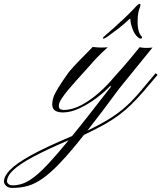

<svg xmlns="http://www.w3.org/2000/svg" viewBox="-291 -570 820 975"><path d="M-228.5 384.3Q-249.5 384.3 -260.3 373.5Q-271 362.8 -271 351.6Q-271 325.2 -240.5 293.2Q-210 261.2 -134.5 219.2Q-59.1 177.2 74.7 121.1Q115.2 71.8 164.1 9.3Q212.9 -53.2 273.4 -130.9L268.1 -132.8Q240.7 -103.5 199.5 -72.5Q158.2 -41.5 113.3 -20.3Q68.4 1 28.8 1Q-25.9 1 -25.9 -39.6Q-25.9 -57.1 -19.8 -75.4Q-13.7 -93.8 4.2 -123Q22 -152.3 57.6 -202.6Q80.1 -230 111.6 -262.2Q143.1 -294.4 179.7 -331.5Q195.3 -330.1 202.9 -329.3Q210.4 -328.6 221.7 -328.6Q243.2 -328.6 256.3 -330.1Q222.7 -299.8 202.4 -278.6Q182.1 -257.3 165.8 -238Q149.4 -218.8 126.5 -194.3Q115.2 -181.6 95.7 -160.2Q76.2 -138.7 55.9 -114.5Q35.6 -90.3 21.7 -68.8Q7.8 -47.4 7.8 -34.2Q7.8 -18.1 16.6 -14.9Q25.4 -11.7 32.7 -11.7Q76.7 -11.7 123.3 -36.9Q169.9 -62 212.9 -100.3Q255.9 -138.7 288.6 -178.7Q338.4 -233.4 368.4 -269.5Q398.4 -305.7 418 -330.1Q423.3 -329.1 431.6 -327.9Q439.9 -326.7 448.2 -326.7Q454.6 -326.7 465.8 -327.1Q477.1 -327.6 483.4 -328.6L313.5 -119.1Q267.1 -56.2 227.3 -3.4Q187.5 49.3 152.8 93.3Q220.2 61 265.9 32.5Q311.5 3.9 346.7 -27.6Q381.8 -59.1 417 -100.1Q452.1 -141.1 499 -198.2L509.3 -189.9Q468.8 -141.1 436.8 -104.5Q404.8 -67.9 375.5 -39.1Q346.2 -10.3 313 14.4Q279.8 39.1 237.3 63Q194.8 86.9 135.7 114.7Q66.9 201.7 16.4 254.9Q-34.2 308.1 -74.2 336.2Q-114.3 364.3 -150.9 374.3Q-187.5 384.3 -228.5 384.3ZM-226.6 371.1Q-199.2 371.1 -172.9 361.3Q-146.5 351.6 -115 326.9Q-83.5 302.2 -41.7 257.3Q0 212.4 57.6 142.1Q-53.7 189.5 -122.8 226.6Q-191.9 263.7 -223.6 293.7Q-255.4 323.7 -255.4 351.6Q-255.4 356.9 -248.5 364Q-241.7 371.1 -226.6 371.1ZM234.4 -374Q231.4 -374 231.4 -376Q231.4 -378.9 234.9 -382.3Q238.3 -385.7 252.9 -398.4Q261.2 -405.3 285.2 -426.5Q309.1 -447.8 338.1 -475.1Q367.2 -502.4 389.6 -526.4Q403.8 -542 409.2 -546.1Q414.6 -550.3 418.5 -550.3Q422.4 -550.3 422.4 -546.4Q422.4 -543 419.9 -534.2Q415.5 -524.4 411.6 -506.3Q407.7 -488.3 407.7 -459Q407.7 -411.1 423.8 -390.6Q426.8 -386.7 428.5 -384.5Q430.2 -382.3 430.2 -379.9Q430.2 -374 422.4 -374Q414.6 -374 400.9 -389.2Q387.2 -404.3 378.4 -434.1Q375 -443.8 373 -454.8Q371.1 -465.8 370.1 -476.6Q334 -442.9 305.7 -421.6Q277.3 -400.4 252.9 -382.8Q245.1 -377.4 241.2 -375.7Q237.3 -374 234.4 -374Z"/></svg>

Font: Pinyon Script
Style: Regular
Weight: 400
Designer: Nicole Fally, Eben Sorkin
Foundry: Sorkin Type Co.
Version: Version 1.008; ttfautohint (v1.8.4.7-5d5b)